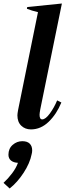

<svg xmlns="http://www.w3.org/2000/svg" viewBox="-27 -726 376 1092"><path d="M72 -70Q72 -79 76 -101L189 -657Q154 -665 126 -676L128 -686L325 -706L202 -104Q198 -82 198 -73Q198 -47 213 -47Q232 -47 256.5 -80.5Q281 -114 298 -155L322 -143Q295 -77 250 -33.5Q205 10 149 10Q116 10 94 -11Q72 -32 72 -70ZM-7 314Q19 290 42 259.5Q65 229 75 200Q50 199 35.5 187Q21 175 21 154Q21 119 45 98Q69 77 100 77Q128 77 142 91Q156 105 156 129Q156 141 153 151Q143 202 107.5 256.5Q72 311 28 346Z"/></svg>

Font: Trirong SemiBold
Style: Italic
Weight: 600
Italic angle: -12°
Designer: Katatrad Team
Foundry: CadsonDemak
Version: Version 1.001